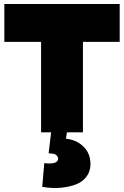

<svg xmlns="http://www.w3.org/2000/svg" viewBox="-20 -670 628 972"><path d="M188 0V-458H2V-649.9H585.9V-458H399.9V0H318.8L314 32.2Q368.7 38.1 403.3 72.8Q438 107.4 438 160.2Q438 196.8 418.5 223.4Q398.9 250 365.5 263.2Q332 276.4 287.6 280.5Q243.2 284.7 193.8 275.9L204.1 155.8Q237.3 160.2 255.6 154.5Q273.9 148.9 273.9 133.8Q273.9 123.5 266.1 116.5Q258.3 109.4 246.1 107.9L226.1 106L238.8 0Z"/></svg>

Font: Apfel Grotezk Satt
Style: Regular
Weight: 900
Designer: Luigi Gorlero
Foundry: © 2023, Luigi Gorlero & Collletttivo
Version: Version 2.000;Glyphs 3.2 (3217)